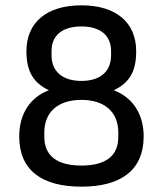

<svg xmlns="http://www.w3.org/2000/svg" viewBox="-20 -687 609 719"><path d="M285 12C433 12 518 -50 518 -176C518 -262 475 -323 406 -349C463 -376 490 -417 490 -495C490 -601 417 -667 285 -667C152 -667 79 -601 79 -495C79 -417 107 -376 163 -349C94 -323 52 -262 52 -176C52 -50 136 12 285 12ZM285 -384C213 -384 173 -420 173 -480V-496C173 -553 212 -588 285 -588C357 -588 396 -553 396 -496V-480C396 -420 356 -384 285 -384ZM285 -67C192 -67 146 -105 146 -174V-191C146 -268 198 -313 285 -313C371 -313 423 -268 423 -191V-174C423 -105 378 -67 285 -67Z"/></svg>

Font: Sofia Sans Cond SemiBold
Style: Regular
Weight: 600
Width: 3
Designer: Botio Nikoltchev, Ani Petrova
Foundry: lettersoup
Version: Version 4.100